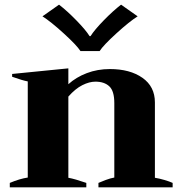

<svg xmlns="http://www.w3.org/2000/svg" viewBox="-20 -803 780 823"><path d="M162 -733 233 -783Q267 -757 307.5 -715.5Q348 -674 364 -648H368Q385 -675 425 -716Q465 -757 499 -783L570 -733Q535 -711 479 -660Q423 -609 407 -584H325Q309 -609 253 -660Q197 -711 162 -733ZM720 -19V0H402V-19Q413 -24 433 -31.5Q453 -39 470 -42V-361Q470 -413 448.5 -433Q427 -453 389 -453Q363 -453 333 -438Q303 -423 273 -389V-41Q301 -36 350 -19V0H22V-19Q65 -37 99 -42V-454Q77 -458 32 -474V-486L273 -510V-442Q306 -472 352 -489.5Q398 -507 451 -507Q537 -507 590.5 -469.5Q644 -432 644 -364V-41Q663 -38 685 -31.5Q707 -25 720 -19Z"/></svg>

Font: Trirong ExtraBold
Style: Regular
Weight: 800
Designer: Katatrad Team
Foundry: CadsonDemak
Version: Version 1.001